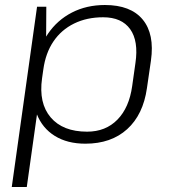

<svg xmlns="http://www.w3.org/2000/svg" viewBox="-20 -567 685 767"><path d="M321 7Q249 7 199 -24Q149 -55 127 -111.5Q105 -168 115 -244L123 -301Q134 -377 171.5 -432Q209 -487 267.5 -517Q326 -547 399 -547Q502 -547 550 -489Q598 -431 583 -325L567 -215Q552 -109 488 -51Q424 7 321 7ZM128 -540H165L164 -368L87 180H27ZM328 -41Q402 -41 449 -89Q496 -137 508 -223L521 -315Q534 -403 500 -450.5Q466 -498 392 -498Q327 -498 276 -473Q225 -448 193.5 -401.5Q162 -355 153 -289L148 -254Q134 -155 182.5 -98Q231 -41 328 -41Z"/></svg>

Font: Pathway Extreme 8pt Thin
Style: Italic
Weight: 100
Italic angle: -8°
Designer: Eduardo Rodriguez Tunni
Foundry: Eduardo Rodriguez Tunni
Version: Version 1.000